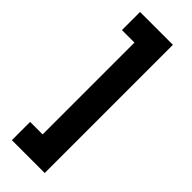

<svg xmlns="http://www.w3.org/2000/svg" viewBox="-296 -788 967 967"><g transform="rotate(45 187.0 -304.5)"><path d="M279 152H45V22H134V-632H45V-761H279Z"/></g></svg>

Font: Josefin Sans Thin
Style: Bold
Weight: 700
Version: Version 2.000